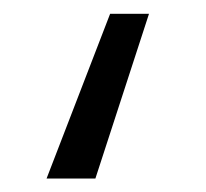

<svg xmlns="http://www.w3.org/2000/svg" viewBox="-20 -150 300 280"><path d="M119.1 110.4H47.9L140.6 -129.9H197.3Z"/></svg>

Font: Gen Shin Gothic Light
Style: Regular
Weight: 200
Designer: [Source Han Sans]
Ryoko NISHIZUKA  (kana & ideographs); Paul D. Hunt (Latin, Greek & Cyrillic); Wenlong ZHANG  (bopomofo
Version: Version 1.002.20150607